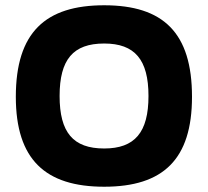

<svg xmlns="http://www.w3.org/2000/svg" viewBox="-20 -699 788 728"><path d="M375 9C152 9 40 -94 40 -332C40 -576 152 -679 375 -679C599 -679 708 -575 708 -332C708 -95 599 9 375 9ZM206 -335C206 -197 257 -136 375 -136C491 -136 543 -197 543 -335C543 -473 491 -534 375 -534C257 -534 206 -473 206 -335Z"/></svg>

Font: LT Wave Alt Black
Style: Regular
Weight: 900
Designer: Daniel Lyons
Version: Version 2.5 (Glyphs App)